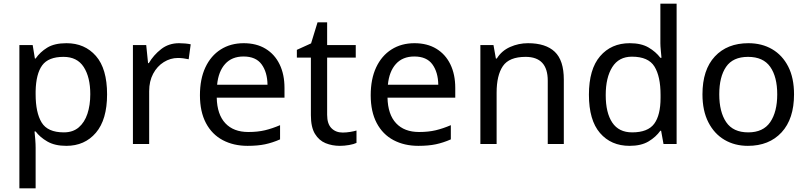

<svg xmlns="http://www.w3.org/2000/svg" viewBox="-20 -780 4375 1040"><path d="M340 -546Q439 -546 499.5 -477Q560 -408 560 -269Q560 -132 499.5 -61Q439 10 339 10Q277 10 236.5 -13.5Q196 -37 173 -68H167Q169 -51 171 -25Q173 1 173 20V240H85V-536H157L169 -463H173Q197 -498 236 -522Q275 -546 340 -546ZM324 -472Q242 -472 208.5 -426Q175 -380 173 -286V-269Q173 -170 205.5 -116.5Q238 -63 326 -63Q375 -63 406.5 -90Q438 -117 453.5 -163.5Q469 -210 469 -270Q469 -362 433.5 -417Q398 -472 324 -472Z M950 -546Q965 -546 982.5 -544.5Q1000 -543 1013 -540L1002 -459Q989 -462 973.5 -464Q958 -466 944 -466Q903 -466 867 -443.5Q831 -421 809.5 -380.5Q788 -340 788 -286V0H700V-536H772L782 -438H786Q812 -482 853 -514Q894 -546 950 -546Z M1300 -546Q1369 -546 1418.5 -516Q1468 -486 1494.5 -431.5Q1521 -377 1521 -304V-251H1154Q1156 -160 1200.5 -112.5Q1245 -65 1325 -65Q1376 -65 1415.5 -74.5Q1455 -84 1497 -102V-25Q1456 -7 1416 1.5Q1376 10 1321 10Q1245 10 1186.5 -21Q1128 -52 1095.5 -113.5Q1063 -175 1063 -264Q1063 -352 1092.5 -415Q1122 -478 1175.5 -512Q1229 -546 1300 -546ZM1299 -474Q1236 -474 1199.5 -433.5Q1163 -393 1156 -321H1429Q1428 -389 1397 -431.5Q1366 -474 1299 -474Z M1836 -62Q1856 -62 1877 -65.5Q1898 -69 1911 -73V-6Q1897 1 1871 5.5Q1845 10 1821 10Q1779 10 1743.5 -4.5Q1708 -19 1686 -55Q1664 -91 1664 -156V-468H1588V-510L1665 -545L1700 -659H1752V-536H1907V-468H1752V-158Q1752 -109 1775.5 -85.5Q1799 -62 1836 -62Z M2225 -546Q2294 -546 2343.5 -516Q2393 -486 2419.5 -431.5Q2446 -377 2446 -304V-251H2079Q2081 -160 2125.5 -112.5Q2170 -65 2250 -65Q2301 -65 2340.5 -74.5Q2380 -84 2422 -102V-25Q2381 -7 2341 1.5Q2301 10 2246 10Q2170 10 2111.5 -21Q2053 -52 2020.5 -113.5Q1988 -175 1988 -264Q1988 -352 2017.5 -415Q2047 -478 2100.5 -512Q2154 -546 2225 -546ZM2224 -474Q2161 -474 2124.5 -433.5Q2088 -393 2081 -321H2354Q2353 -389 2322 -431.5Q2291 -474 2224 -474Z M2840 -546Q2936 -546 2985 -499.5Q3034 -453 3034 -349V0H2947V-343Q2947 -472 2827 -472Q2738 -472 2704 -422Q2670 -372 2670 -278V0H2582V-536H2653L2666 -463H2671Q2697 -505 2743 -525.5Q2789 -546 2840 -546Z M3390 10Q3290 10 3230 -59.5Q3170 -129 3170 -267Q3170 -405 3230.5 -475.5Q3291 -546 3391 -546Q3453 -546 3492.5 -523Q3532 -500 3557 -467H3563Q3562 -480 3559.5 -505.5Q3557 -531 3557 -546V-760H3645V0H3574L3561 -72H3557Q3533 -38 3493 -14Q3453 10 3390 10ZM3404 -63Q3489 -63 3523.5 -109.5Q3558 -156 3558 -250V-266Q3558 -366 3525 -419.5Q3492 -473 3403 -473Q3332 -473 3296.5 -416.5Q3261 -360 3261 -265Q3261 -169 3296.5 -116Q3332 -63 3404 -63Z M4281 -269Q4281 -136 4213.5 -63Q4146 10 4031 10Q3960 10 3904.5 -22.5Q3849 -55 3817 -117.5Q3785 -180 3785 -269Q3785 -402 3852 -474Q3919 -546 4034 -546Q4107 -546 4162.5 -513.5Q4218 -481 4249.5 -419.5Q4281 -358 4281 -269ZM3876 -269Q3876 -174 3913.5 -118.5Q3951 -63 4033 -63Q4114 -63 4152 -118.5Q4190 -174 4190 -269Q4190 -364 4152 -418Q4114 -472 4032 -472Q3950 -472 3913 -418Q3876 -364 3876 -269Z"/></svg>

Font: Noto Sans Living
Style: Regular
Weight: 400
Designer: Monotype Design Team
Foundry: Monotype Imaging Inc.
Version: Version 2.013; ttfautohint (v1.8.4.7-5d5b)